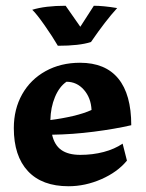

<svg xmlns="http://www.w3.org/2000/svg" viewBox="-20 -636 508 667"><path d="M28 -191Q28 -257 57 -308.5Q86 -360 138.5 -389Q191 -418 258 -418Q346 -418 391 -363Q436 -308 436 -201Q380 -188 306 -178.5Q232 -169 161 -168Q169 -132 193 -115Q217 -98 259 -98Q302 -98 340 -108Q378 -118 406 -137L421 -78Q388 -38 332 -13.5Q276 11 218 11Q126 11 77 -41.5Q28 -94 28 -191ZM298 -254Q296 -296 271.5 -324Q247 -352 211 -352Q186 -335 171 -299Q156 -263 155 -219Q195 -224 233.5 -233Q272 -242 298 -254ZM92 -602Q137 -616 208 -616L259 -543L306 -616Q339 -616 387 -608Q346 -563 296 -490Q256 -477 181 -477Q163 -508 135 -548Q107 -588 92 -602Z"/></svg>

Font: Mirza
Style: Bold
Weight: 700
Designer: Arabic design by Kourosh Beigpour, Latin design by Eduardo Tunni, engineering by Lasse Fister
Version: Version 1.0010g